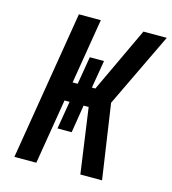

<svg xmlns="http://www.w3.org/2000/svg" viewBox="-109 -825 819 914"><g transform="rotate(15 300.0 -367.5)"><path d="M46 0 167 -735H275L222 -414H247L270 -551H340L317 -414H334L485 -735H600L424 -368L478 0H371L326 -321H301L279 -184H209L232 -321H207L154 0Z"/></g></svg>

Font: Iosevka SS04 Semibold Extended
Style: Italic
Weight: 600
Width: 7
Italic angle: -9°
Monospace: yes
Designer: Belleve Invis
Foundry: Belleve Invis
Version: Version 19.0.0; ttfautohint (v1.8.4)